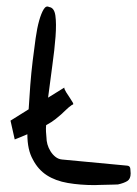

<svg xmlns="http://www.w3.org/2000/svg" viewBox="-20 -565 414 579"><path d="M66.4 -235.4Q68.4 -270.5 71.3 -308.1Q74.2 -345.7 78.6 -381.8Q83 -418 87.4 -449.2Q91.8 -480.5 98.1 -502.9Q104.5 -525.4 111.8 -537.1Q119.1 -548.8 127.9 -543.9Q143.6 -542 147 -518.1Q150.4 -494.1 147.5 -454.6Q144.5 -415 137.7 -366.7Q130.9 -318.4 125 -270.5L173.8 -300.8Q173.8 -295.9 179.7 -286.6Q185.5 -277.3 190.9 -269.5Q196.3 -261.7 199.7 -255.4Q203.1 -249 197.3 -249Q186.5 -241.2 179.2 -233.9Q171.9 -226.6 164.1 -219.7Q156.2 -212.9 146.5 -205.1Q136.7 -197.3 119.1 -187.5Q118.2 -177.7 118.7 -168Q119.1 -158.2 120.1 -150.4Q120.1 -140.6 123 -129.9Q126 -119.1 132.3 -108.9Q138.7 -98.6 147.5 -91.8Q156.2 -85 167 -84L364.3 -65.4Q372.1 -64.5 373 -56.2Q374 -47.9 374 -42Q374 -25.4 363.8 -19Q353.5 -12.7 335.9 -8.8Q332 -8.8 322.3 -8.3Q312.5 -7.8 300.8 -7.8Q289.1 -7.8 279.3 -7.3Q269.5 -6.8 265.6 -6.8Q221.7 -6.8 184.6 -13.2Q147.5 -19.5 121.1 -36.6Q94.7 -53.7 79.1 -84Q62.5 -113.3 62.5 -160.2Q53.7 -156.2 43.9 -152.3Q34.2 -148.4 24.4 -144.5L11.7 -201.2Z"/></svg>

Font: Indie Flower
Style: Regular
Weight: 400
Designer: Kimberly Geswein
Foundry: Kimberly Geswein
Version: Version 1.001 2010